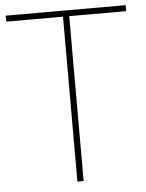

<svg xmlns="http://www.w3.org/2000/svg" viewBox="-52 -756 609 799"><g transform="rotate(-5 252.5 -357.0)"><path d="M265 0V-689H503V-714H2V-689H239V0Z"/></g></svg>

Font: Noto Sans Syriac Eastern Thin
Style: Regular
Weight: 100
Designer: Patrick Giasson and the Monotype Design Team
Foundry: Monotype Imaging Inc.
Version: Version 3.001